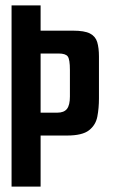

<svg xmlns="http://www.w3.org/2000/svg" viewBox="-20 -694 424 714"><path d="M23 -674H131V-580H251Q294 -580 314.5 -569.5Q335 -559 341.5 -537.5Q348 -516 348 -484V-328Q348 -292 342 -260.5Q336 -229 311 -209.5Q286 -190 229 -190H131V0H23ZM193 -275Q218 -275 229 -289Q240 -303 240 -335V-434Q240 -473 232 -484Q224 -495 198 -495H131V-275Z"/></svg>

Font: Smooch Sans
Style: Bold
Weight: 700
Designer: Robert E. Leuschke
Foundry: Robert E. Leuschke
Version: Version 1.010